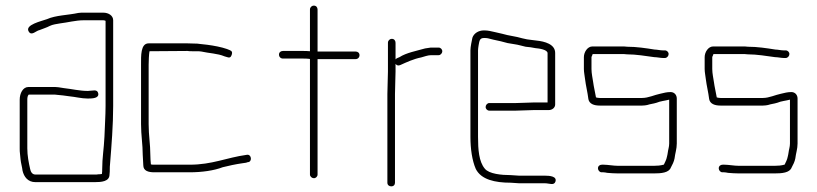

<svg xmlns="http://www.w3.org/2000/svg" viewBox="-20 -628 2902 682"><path d="M50 -274V-101C50 -94 50 -88 51 -82L53 -62C54 -50 59 -33 60 -22C65 0 79 19 106 19H316C340 19 369 17 369 -8C370 -15 370 -22 370 -27C370 -32 370 -39 371 -47C376 -110 382 -183 382 -252V-556C382 -573 365 -583 347 -583H277C270 -583 264 -583 258 -582C221 -574 178 -574 147 -560C128 -553 67 -540 82 -516C92 -499 108 -519 120 -521C132 -526 146 -530 157 -536C167 -541 182 -543 194 -545C220 -548 249 -556 277 -556H347C350 -556 353 -555 355 -554V-252C355 -217 352 -176 351 -142C349 -99 343 -68 343 -27C343 -22 343 -17 342 -10C337 -9 333 -9 330 -9C326 -8 321 -8 316 -8H106C94 -8 89 -18 87 -28C82 -50 77 -75 77 -101V-274C77 -281 78 -288 82 -292H167C173 -292 179 -292 184 -291L204 -289C211 -288 218 -287 226 -286C248 -284 269 -278 292 -278C309 -278 332 -279 329 -296C326 -313 308 -305 292 -305C263 -305 235 -312 207 -315L188 -318C181 -319 174 -319 167 -319H81C61 -319 50 -296 50 -274Z M646 -474H508C479 -474 481 -429 481 -398V-187C481 -147 487 -115 487 -78C487 -66 489 -54 489 -41C489 -21 507 -16 528 -16H654C697 -16 740 -22 771 -34C790 -39 819 -45 840 -48L854 -50L860 -52C877 -52 874 -82 856 -78C784 -68 734 -43 654 -43H528C524 -43 520 -43 516 -44C515 -55 514 -66 514 -78C514 -116 508 -146 508 -187V-398C508 -411 509 -435 511 -446L646 -447C651 -446 657 -446 663 -446H680C684 -446 689 -446 695 -445C721 -439 754 -438 777 -428L787 -425C795 -422 800 -424 803 -433C806 -442 804 -447 796 -450L786 -454C766 -461 739 -466 716 -469L698 -471C692 -472 686 -472 681 -473C671 -473 657 -474 646 -474Z M1081 -594V-446C1072 -447 1064 -447 1056 -447H985C977 -447 971 -442 971 -434C971 -426 977 -420 985 -420H1056C1063 -420 1070 -420 1078 -419C1079 -419 1080 -419 1081 -418V-8C1081 -1 1088 5 1095 5C1102 5 1108 -1 1108 -8V-418H1243C1251 -418 1257 -424 1257 -432C1257 -440 1251 -445 1243 -445H1108V-594C1108 -602 1103 -608 1095 -608C1087 -608 1081 -602 1081 -594Z M1358 -476V-374C1358 -350 1356 -320 1356 -294V21C1356 29 1362 34 1370 34C1378 34 1383 29 1383 21V-294C1383 -320 1385 -352 1385 -374V-401C1390 -395 1395 -394 1402 -397C1424 -407 1450 -419 1476 -424C1487 -427 1500 -432 1511 -432H1538C1545 -432 1551 -439 1551 -446C1551 -453 1545 -459 1538 -459H1510C1504 -458 1497 -457 1490 -456C1459 -447 1424 -441 1399 -425C1394 -423 1388 -421 1385 -417V-476C1385 -484 1380 -490 1372 -490C1364 -490 1358 -484 1358 -476Z M1794 -6C1762 -6 1717 -10 1702 -29C1681 -54 1678 -97 1678 -142V-449C1678 -454 1679 -460 1680 -467C1683 -482 1683 -493 1699 -493C1704 -493 1709 -493 1713 -492L1733 -487C1749 -484 1769 -479 1783 -475L1807 -471C1822 -469 1833 -465 1847 -462L1865 -460L1882 -457C1894 -456 1925 -452 1925 -439V-264H1875C1862 -264 1828 -262 1813 -262H1718C1711 -262 1705 -255 1705 -248C1705 -241 1711 -235 1718 -235H1813C1827 -235 1862 -237 1875 -237H1929C1941 -237 1952 -245 1952 -257V-440C1952 -471 1915 -481 1885 -484L1869 -486C1857 -487 1847 -489 1835 -492C1812 -499 1787 -501 1764 -508L1738 -514C1724 -517 1715 -520 1699 -520C1679 -520 1663 -509 1658 -494C1656 -484 1651 -462 1651 -449V-142C1651 -99 1657 -58 1670 -28C1689 10 1738 21 1794 21C1804 21 1814 23 1824 23H1916C1931 23 1948 32 1953 17C1959 -2 1932 -4 1916 -4H1824C1814 -4 1804 -6 1794 -6Z M2342 -449H2335C2326 -449 2313 -452 2305 -452C2274 -457 2241 -462 2208 -462C2201 -463 2195 -463 2188 -463H2084C2067 -463 2054 -443 2054 -425V-383C2054 -371 2057 -358 2058 -348C2061 -323 2067 -301 2070 -276C2073 -259 2090 -253 2110 -253H2261C2268 -253 2274 -254 2279 -255C2291 -259 2299 -259 2312 -263C2326 -269 2342 -270 2357 -274V-118C2357 -112 2356 -107 2355 -102C2352 -90 2352 -82 2349 -71C2347 -60 2342 -52 2338 -43H2337C2326 -40 2315 -39 2302 -39H2176C2159 -39 2139 -43 2124 -43H2118C2110 -43 2104 -38 2104 -30C2104 -23 2110 -16 2117 -16H2123C2127 -16 2132 -15 2137 -14C2148 -13 2164 -12 2176 -12H2302C2328 -12 2356 -14 2363 -33C2368 -42 2374 -54 2376 -65C2378 -83 2384 -99 2384 -118V-278C2384 -291 2375 -301 2362 -301C2348 -301 2338 -298 2325 -295C2305 -291 2283 -280 2261 -280H2110C2105 -280 2101 -281 2097 -282C2094 -300 2089 -320 2087 -336C2085 -350 2081 -367 2081 -383V-425C2081 -427 2085 -433 2085 -436H2187C2194 -436 2200 -436 2207 -435C2240 -435 2274 -429 2304 -425C2313 -425 2327 -422 2335 -422H2342C2349 -422 2355 -429 2355 -436C2355 -443 2349 -449 2342 -449Z M2771 -449H2764C2755 -449 2742 -452 2734 -452C2703 -457 2670 -462 2637 -462C2630 -463 2624 -463 2617 -463H2513C2496 -463 2483 -443 2483 -425V-383C2483 -371 2486 -358 2487 -348C2490 -323 2496 -301 2499 -276C2502 -259 2519 -253 2539 -253H2690C2697 -253 2703 -254 2708 -255C2720 -259 2728 -259 2741 -263C2755 -269 2771 -270 2786 -274V-118C2786 -112 2785 -107 2784 -102C2781 -90 2781 -82 2778 -71C2776 -60 2771 -52 2767 -43H2766C2755 -40 2744 -39 2731 -39H2605C2588 -39 2568 -43 2553 -43H2547C2539 -43 2533 -38 2533 -30C2533 -23 2539 -16 2546 -16H2552C2556 -16 2561 -15 2566 -14C2577 -13 2593 -12 2605 -12H2731C2757 -12 2785 -14 2792 -33C2797 -42 2803 -54 2805 -65C2807 -83 2813 -99 2813 -118V-278C2813 -291 2804 -301 2791 -301C2777 -301 2767 -298 2754 -295C2734 -291 2712 -280 2690 -280H2539C2534 -280 2530 -281 2526 -282C2523 -300 2518 -320 2516 -336C2514 -350 2510 -367 2510 -383V-425C2510 -427 2514 -433 2514 -436H2616C2623 -436 2629 -436 2636 -435C2669 -435 2703 -429 2733 -425C2742 -425 2756 -422 2764 -422H2771C2778 -422 2784 -429 2784 -436C2784 -443 2778 -449 2771 -449Z"/></svg>

Font: Electronic
Style: Lt
Weight: 300
Version: Version 1.011